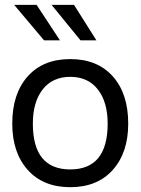

<svg xmlns="http://www.w3.org/2000/svg" viewBox="-20 -778 587 802"><path d="M273.4 3.9Q160.2 3.9 95.7 -68.4Q31.2 -140.6 31.2 -261.7Q31.2 -386.7 95.7 -459Q160.2 -531.2 273.4 -531.2Q386.7 -531.2 451.2 -459Q515.6 -386.7 515.6 -261.7Q515.6 -140.6 451.2 -68.4Q386.7 3.9 273.4 3.9ZM273.4 -70.3Q429.7 -70.3 429.7 -261.7Q429.7 -351.6 388.7 -404.3Q347.7 -457 273.4 -457Q199.2 -457 158.2 -404.3Q117.2 -351.6 117.2 -261.7Q117.2 -70.3 273.4 -70.3ZM164.1 -609.4 39.1 -757.8H132.8L230.5 -609.4ZM316.4 -609.4 195.3 -757.8H289.1L382.8 -609.4Z"/></svg>

Font: 和音 by 宁静之雨，公众号njzyshare
Style: Regular
Weight: 400
Designer: Steve Matteson
Foundry: Ascender Corporation
Version: Version 6.00;June 8, 2018;FontCreator 11.0.0.2388 32-bit